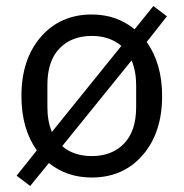

<svg xmlns="http://www.w3.org/2000/svg" viewBox="-20 -576 608 636"><path d="M80 40 35 6 102 -78Q51 -149 51 -258Q51 -380 115.5 -454Q180 -528 284 -528Q366 -528 426 -479L488 -556L533 -522L466 -437Q517 -365 517 -258Q517 -136 452.5 -62Q388 12 284 12Q201 12 142 -36ZM284 -59Q351 -59 391 -100.5Q431 -142 431 -221V-295Q431 -339 416 -376L186 -92Q224 -59 284 -59ZM137 -221Q137 -174 152 -139L382 -424Q343 -457 284 -457Q217 -457 177 -415.5Q137 -374 137 -295Z"/></svg>

Font: Aneliza
Style: Regular
Weight: 400
Designer: Mike Abbink, Paul van der Laan, Pieter van Rosmalen
Foundry: Bold Monday
Version: Version 3.0